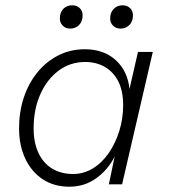

<svg xmlns="http://www.w3.org/2000/svg" viewBox="-20 -696 637 725"><path d="M242 9Q184 9 141.5 -19Q99 -47 75.5 -97Q52 -147 52 -211Q52 -274 70 -328Q88 -382 121.5 -423Q155 -464 200.5 -487Q246 -510 300 -510Q372 -510 417 -469Q462 -428 469 -360L501 -500H557L441 0H391L413 -105Q388 -55 343.5 -23Q299 9 242 9ZM256 -39Q296 -39 330.5 -60Q365 -81 390.5 -118Q416 -155 430.5 -201.5Q445 -248 445 -299Q445 -353 426.5 -389Q408 -425 375.5 -443.5Q343 -462 302 -462Q245 -462 201 -429Q157 -396 132 -339.5Q107 -283 107 -211Q107 -157 125.5 -118Q144 -79 177.5 -59Q211 -39 256 -39ZM435 -588Q418 -588 407 -599Q396 -610 396 -626Q396 -649 409.5 -662.5Q423 -676 443 -676Q460 -676 471 -665.5Q482 -655 482 -638Q482 -615 468.5 -601.5Q455 -588 435 -588ZM245 -588Q228 -588 217 -599Q206 -610 206 -626Q206 -649 219 -662.5Q232 -676 253 -676Q270 -676 281 -665.5Q292 -655 292 -638Q292 -615 278.5 -601.5Q265 -588 245 -588Z"/></svg>

Font: Kantumruy Pro Light
Style: Italic
Weight: 300
Italic angle: -13°
Version: Version 1.002